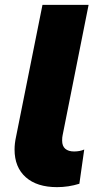

<svg xmlns="http://www.w3.org/2000/svg" viewBox="-20 -762 408 791"><path d="M40 -146Q40 -171 46 -198L155 -742H345L238 -205Q236 -197 236 -183Q236 -160 249 -149Q262 -138 285 -138Q309 -138 327 -146L307 -5Q262 9 215 9Q132 9 86 -32Q40 -73 40 -146Z"/></svg>

Font: Montserrat Alternates ExtraBold
Style: Italic
Weight: 800
Italic angle: -11.3°
Designer: Julieta Ulanovsky
Foundry: Julieta Ulanovsky
Version: Version 7.200